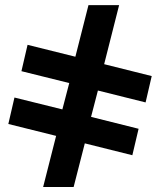

<svg xmlns="http://www.w3.org/2000/svg" viewBox="-20 -745 624 765"><path d="M317.9 -173.8 273.4 0H151.9L203.6 -203.6L13.2 -251L37.6 -356.4L228.5 -309.1L255.9 -414.1L65.4 -461.4L89.8 -566.4L280.3 -519L332.5 -724.6H454.6L395 -489.3L584.5 -441.9L560.1 -336.9L370.1 -384.3L342.8 -279.3L532.2 -231.9L507.3 -126.5Z"/></svg>

Font: Arimo
Style: Bold
Weight: 700
Designer: Steve Matteson
Foundry: Monotype Imaging Inc.
Version: Version 1.33